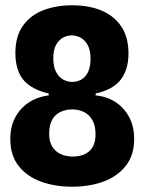

<svg xmlns="http://www.w3.org/2000/svg" viewBox="-20 -694 547 727"><path d="M252.7 13Q188.3 13 135.2 -6.3Q82.2 -25.7 50.6 -65.4Q19 -105.2 19 -167.5Q19 -213.3 36.8 -247.8Q54.5 -282.2 86.8 -304.4Q119 -326.7 164.3 -332.8V-339.8L251.8 -360.8L342 -339.8V-332.8Q385 -328.7 417.5 -307.4Q450 -286.2 469 -250.8Q488 -215.5 488 -167.2Q488 -105.8 456 -65.7Q424 -25.5 371.1 -6.2Q318.2 13 252.7 13ZM256 -101.2Q270.3 -101.2 285 -104.6Q299.7 -108 312.7 -117.2Q325.7 -126.5 333.8 -143.2Q341.8 -160 341.8 -185.7Q341.8 -218.5 329.6 -239.5Q317.3 -260.5 297.6 -270.1Q277.8 -279.7 253.5 -279.7Q229.3 -279.7 209.1 -270.2Q188.8 -260.8 177.5 -240.4Q166.2 -220 166.2 -188Q166.2 -163.5 173.6 -147.2Q181 -130.8 193.9 -120.5Q206.8 -110.2 222.8 -105.7Q238.8 -101.2 256 -101.2ZM253.2 -383.8Q272.2 -383.8 288.2 -392.9Q304.3 -402 313.6 -421.8Q322.8 -441.7 322.8 -472.3Q322.8 -496.3 316.5 -513.2Q310.2 -530 299.8 -540.2Q289.3 -550.5 276.8 -555.2Q264.3 -560 252 -560Q234.2 -560 218.5 -551.5Q202.8 -543 192.3 -524Q181.8 -505 181.8 -473.5Q181.8 -442 192.1 -422.2Q202.3 -402.3 218.6 -393.1Q234.8 -383.8 253.2 -383.8ZM251.8 -298.8 164.3 -330.8V-339.8Q122.3 -349.5 93.9 -368.8Q65.5 -388 51.8 -419Q38.2 -450 38.2 -492.7Q38.2 -557 67.2 -597.1Q96.2 -637.2 144.8 -655.6Q193.3 -674 252.8 -674Q318.7 -674 366.3 -653.2Q414 -632.5 440.2 -592.2Q466.5 -552 466.5 -491.7Q466.5 -431 437.5 -392.8Q408.5 -354.7 342 -339.8V-330.8Z"/></svg>

Font: Bricolage Grotesque 96pt ExtraBold SemiCondensed
Style: Regular
Weight: 800
Width: 4
Version: Version 1.001;gftools[0.9.33.dev8+g029e19f]